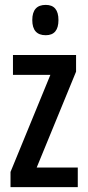

<svg xmlns="http://www.w3.org/2000/svg" viewBox="-20 -831 359 785"><path d="M298 -66H23V-128L186 -525H33V-606H291V-538L130 -146H298ZM167 -811Q219 -811 219 -749Q219 -687 167 -687Q112 -687 112 -749Q112 -811 167 -811Z"/></svg>

Font: Noto Sans Malayalam UI ExtraCondensed Medium
Style: Regular
Weight: 500
Width: 2
Designer: Jelle Bosma - Monotype Design Team
Foundry: Monotype Imaging Inc.
Version: Version 2.104; ttfautohint (v1.8.4.7-5d5b)